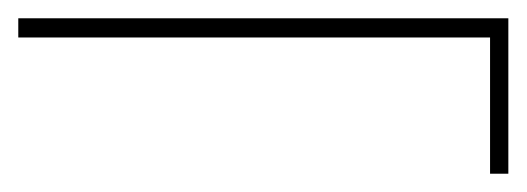

<svg xmlns="http://www.w3.org/2000/svg" viewBox="-38 -445 576 210"><path d="M498 -255V-404H-18V-425H518V-255Z"/></svg>

Font: DM Sans 10pt Thin
Style: Regular
Weight: 250
Version: Version 4.004;gftools[0.9.30]